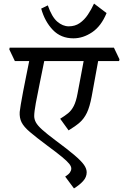

<svg xmlns="http://www.w3.org/2000/svg" viewBox="-20 -886 687 1072"><path d="M393 166 344 100Q363 88 370.5 77Q378 66 378 55Q378 43 366.5 28.5Q355 14 326 -10Q297 -34 244 -73Q181 -120 147 -149Q113 -178 100.5 -203Q88 -228 90 -261Q91 -272 96 -302.5Q101 -333 109 -374.5Q117 -416 126 -460.5Q135 -505 143 -545H63L32 -610L34 -620H616L647 -555L645 -545H528Q522 -512 515 -474Q508 -436 502 -402.5Q496 -369 492 -348Q481 -289 465 -256Q449 -223 425 -202Q401 -181 363 -158L316 -223Q342 -239 360.5 -254Q379 -269 392 -294.5Q405 -320 413 -364Q422 -411 429.5 -451.5Q437 -492 447 -545H227Q215 -484 202 -422Q189 -360 180 -310.5Q171 -261 171 -238Q171 -220 180.5 -202.5Q190 -185 215.5 -162Q241 -139 289 -103Q358 -52 396 -19.5Q434 13 449 34.5Q464 56 464 76Q464 103 444 125Q424 147 393 166ZM210 -838 247 -856Q269 -792 299.5 -765.5Q330 -739 364 -739Q399 -739 425 -757Q451 -775 470.5 -804Q490 -833 505 -866L575 -813Q545 -740 494.5 -706Q444 -672 390 -672Q320 -672 275 -719Q230 -766 210 -838Z"/></svg>

Font: Tiro Devanagari Hindi
Style: Italic
Weight: 400
Italic angle: -11°
Designer: Devanagari: John Hudson & Fiona Ross, assisted by Paul Hanslow. Latin: John Hudson with Paul Hanslow, assisted by Kaja S
Foundry: Tiro Typeworks Ltd.
Version: Version 1.52